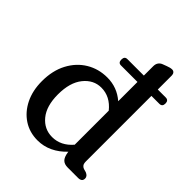

<svg xmlns="http://www.w3.org/2000/svg" viewBox="-206 -841 969 969"><g transform="rotate(45 278.5 -356.0)"><path d="M238.5 -577Q238.5 -600 258.5 -600H376V-667Q376 -682.5 383.2 -692.8Q390.5 -703 402.5 -707.5L423.5 -715.5Q443 -723 455 -723Q464.5 -723 470 -716.5Q475.5 -710 475.5 -700V-600H532Q553 -600 553 -577Q553 -554.5 532 -554.5H475.5V-88Q475.5 -71.5 480.8 -64Q486 -56.5 495.5 -53L513.5 -48Q534 -39.5 534 -23Q534 0 506.5 0H432Q409 0 396.2 -12.2Q383.5 -24.5 379 -53.5L378.5 -59Q347 -25.5 308.8 -7.2Q270.5 11 228 11Q170.5 11 126.5 -18Q82.5 -47 57.2 -98.2Q32 -149.5 32 -216.5Q32 -292 61.5 -347.5Q91 -403 141 -433Q191 -463 253 -463Q323 -463 376 -417V-554.5H258Q238.5 -554.5 238.5 -577ZM136.5 -226Q136.5 -143.5 173.8 -98.2Q211 -53 268 -53Q330 -53 376 -106.5V-349.5Q331 -405.5 267.5 -405.5Q212.5 -405.5 174.5 -358.5Q136.5 -311.5 136.5 -226Z"/></g></svg>

Font: Fraunces 72pt S100
Style: Regular
Weight: 400
Version: Version 1.000; ttfautohint (v1.8.3)